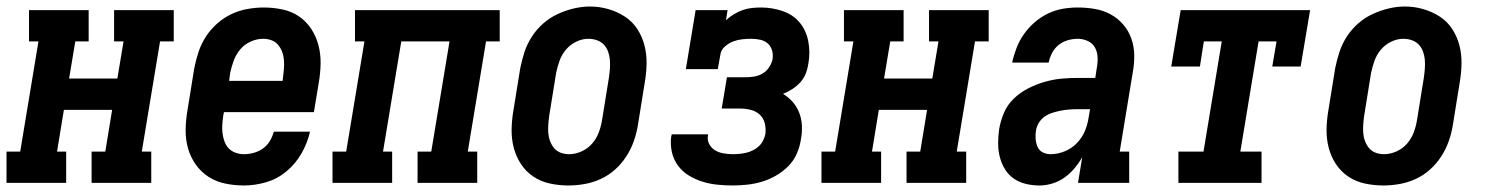

<svg xmlns="http://www.w3.org/2000/svg" viewBox="-39 -561 4559 589"><path d="M-19 0V-96H23L79 -434H50V-530H233V-434H192L173 -320H321L340 -434H311V-530H494V-434H452L396 -96H425V0H242V-96H284L305 -224H157L136 -96H164V0Z M709 8Q680 8 651.5 2Q623 -4 600 -19Q577 -34 561 -57Q545 -80 537.5 -107Q530 -134 530.5 -163.5Q531 -193 536 -222L557 -352Q562 -377 570 -401.5Q578 -426 592.5 -448.5Q607 -471 627.5 -489Q648 -507 671.5 -518Q695 -529 720.5 -533.5Q746 -538 770 -538Q799 -538 827.5 -532Q856 -526 878.5 -510.5Q901 -495 916 -472Q931 -449 938 -422Q945 -395 944.5 -366Q944 -337 939 -308L924 -217H648L646 -207Q644 -193 643 -179.5Q642 -166 643.5 -153Q645 -140 649.5 -127.5Q654 -115 662.5 -106Q671 -97 683.5 -92.5Q696 -88 709 -88Q724 -88 739 -92Q754 -96 767 -105Q780 -114 788.5 -128Q797 -142 801 -157H912Q904 -122 886 -90.5Q868 -59 840 -35.5Q812 -12 777.5 -2Q743 8 709 8ZM664 -313H828L829 -323Q831 -337 832 -350.5Q833 -364 832 -377Q831 -390 826.5 -402Q822 -414 814 -423.5Q806 -433 794 -437.5Q782 -442 768 -442Q749 -442 730 -433.5Q711 -425 698 -409.5Q685 -394 678 -375Q671 -356 667 -337Z M981 0V-96H1023L1079 -434H1050V-530H1494V-434H1452L1396 -96H1425V0H1242V-96H1284L1340 -434H1192L1136 -96H1164V0Z M1705 8Q1676 8 1648 2Q1620 -4 1597 -19.5Q1574 -35 1559 -58Q1544 -81 1537 -108Q1530 -135 1530.5 -164Q1531 -193 1536 -222L1557 -352Q1562 -377 1570 -401.5Q1578 -426 1592.5 -448.5Q1607 -471 1627.5 -489Q1648 -507 1672 -518Q1696 -529 1721 -535Q1746 -541 1771 -541Q1800 -541 1827.5 -533Q1855 -525 1878 -510Q1901 -495 1916 -472Q1931 -449 1938 -422Q1945 -395 1944.5 -366Q1944 -337 1939 -308L1918 -178Q1914 -153 1905.5 -128.5Q1897 -104 1882.5 -81.5Q1868 -59 1848 -41Q1828 -23 1804 -12Q1780 -1 1754.5 3.5Q1729 8 1705 8ZM1707 -88Q1726 -88 1745 -96.5Q1764 -105 1777.5 -120.5Q1791 -136 1798 -155Q1805 -174 1808 -193L1829 -323Q1831 -337 1832 -350.5Q1833 -364 1832 -377Q1831 -390 1826.5 -402.5Q1822 -415 1813.5 -424Q1805 -433 1792.5 -437.5Q1780 -442 1766 -442Q1747 -442 1728.5 -433Q1710 -424 1697 -408.5Q1684 -393 1677.5 -374.5Q1671 -356 1667 -337L1646 -207Q1644 -193 1643 -179.5Q1642 -166 1643 -153Q1644 -140 1648.5 -128Q1653 -116 1661 -106.5Q1669 -97 1681 -92.5Q1693 -88 1707 -88Z M2209 8Q2185 8 2161 5.5Q2137 3 2115 -4Q2093 -11 2073.5 -23Q2054 -35 2040.5 -53.5Q2027 -72 2022 -95Q2017 -118 2020 -142Q2021 -144 2021 -145.5Q2021 -147 2022 -149H2133Q2133 -148 2133 -147.5Q2133 -147 2133 -146Q2130 -132 2136.5 -119.5Q2143 -107 2154.5 -100Q2166 -93 2180.5 -90.5Q2195 -88 2209 -88Q2219 -88 2229.5 -89Q2240 -90 2250.5 -92.5Q2261 -95 2271 -100Q2281 -105 2289 -112.5Q2297 -120 2302 -130Q2307 -140 2309 -150Q2311 -167 2307 -183Q2303 -199 2291.5 -209.5Q2280 -220 2264 -224Q2248 -228 2231 -228H2175L2191 -324H2247Q2260 -324 2273.5 -326Q2287 -328 2299.5 -335Q2312 -342 2320 -354Q2328 -366 2331 -379Q2333 -393 2329.5 -406Q2326 -419 2316.5 -427.5Q2307 -436 2293.5 -439Q2280 -442 2266 -442Q2252 -442 2238 -440.5Q2224 -439 2210.5 -434Q2197 -429 2185 -418.5Q2173 -408 2171 -394L2163 -349H2065L2095 -530H2193L2188 -499Q2199 -509 2212 -517Q2225 -525 2239 -530Q2253 -535 2267.5 -536.5Q2282 -538 2296 -538Q2330 -538 2362 -527Q2394 -516 2414 -492Q2434 -468 2440.5 -434.5Q2447 -401 2441 -367Q2439 -352 2433.5 -337Q2428 -322 2417 -309.5Q2406 -297 2392 -288Q2378 -279 2363 -273Q2380 -263 2393 -248Q2406 -233 2413 -214.5Q2420 -196 2421 -175.5Q2422 -155 2418 -134Q2415 -112 2405.5 -90Q2396 -68 2379 -51Q2362 -34 2341 -22Q2320 -10 2298 -3.5Q2276 3 2253.5 5.5Q2231 8 2209 8Z M2481 0V-96H2523L2579 -434H2550V-530H2733V-434H2692L2673 -320H2821L2840 -434H2811V-530H2994V-434H2952L2896 -96H2925V0H2742V-96H2784L2805 -224H2657L2636 -96H2664V0Z M3150 8Q3128 8 3107.5 3Q3087 -2 3070.5 -13.5Q3054 -25 3043.5 -42.5Q3033 -60 3028 -80Q3023 -100 3023 -121.5Q3023 -143 3026 -164Q3030 -189 3040.5 -214Q3051 -239 3070.5 -258Q3090 -277 3114.5 -289.5Q3139 -302 3164.5 -309.5Q3190 -317 3215 -319.5Q3240 -322 3266 -322H3321L3326 -355Q3329 -371 3328 -387Q3327 -403 3319.5 -416Q3312 -429 3297.5 -435.5Q3283 -442 3267 -442Q3252 -442 3236.5 -437.5Q3221 -433 3208.5 -423Q3196 -413 3188.5 -398.5Q3181 -384 3178 -369H3066Q3071 -392 3079.5 -414Q3088 -436 3102 -456Q3116 -476 3135 -492.5Q3154 -509 3176 -519.5Q3198 -530 3221 -534Q3244 -538 3267 -538Q3294 -538 3320 -533.5Q3346 -529 3368 -517Q3390 -505 3406.5 -486Q3423 -467 3431.5 -443Q3440 -419 3440.5 -392.5Q3441 -366 3436 -339L3396 -96H3425V0H3268L3281 -79Q3271 -61 3257 -44.5Q3243 -28 3226 -16Q3209 -4 3189 2Q3169 8 3150 8ZM3184 -88Q3205 -88 3226.5 -96.5Q3248 -105 3264.5 -122Q3281 -139 3289.5 -160Q3298 -181 3301 -203L3305 -226H3266Q3253 -226 3240.5 -225Q3228 -224 3215 -221.5Q3202 -219 3189.5 -215Q3177 -211 3166 -203.5Q3155 -196 3148 -184.5Q3141 -173 3139 -160Q3137 -147 3138 -134.5Q3139 -122 3144 -110.5Q3149 -99 3160 -93.5Q3171 -88 3184 -88Z M3576 0V-96H3653L3709 -434H3654L3642 -357H3554L3583 -530H3980L3951 -357H3864L3877 -434H3822L3766 -96H3831V0Z M4205 8Q4176 8 4148 2Q4120 -4 4097 -19.5Q4074 -35 4059 -58Q4044 -81 4037 -108Q4030 -135 4030.5 -164Q4031 -193 4036 -222L4057 -352Q4062 -377 4070 -401.5Q4078 -426 4092.5 -448.5Q4107 -471 4127.5 -489Q4148 -507 4172 -518Q4196 -529 4221 -535Q4246 -541 4271 -541Q4300 -541 4327.5 -533Q4355 -525 4378 -510Q4401 -495 4416 -472Q4431 -449 4438 -422Q4445 -395 4444.5 -366Q4444 -337 4439 -308L4418 -178Q4414 -153 4405.5 -128.5Q4397 -104 4382.5 -81.5Q4368 -59 4348 -41Q4328 -23 4304 -12Q4280 -1 4254.5 3.5Q4229 8 4205 8ZM4207 -88Q4226 -88 4245 -96.5Q4264 -105 4277.5 -120.5Q4291 -136 4298 -155Q4305 -174 4308 -193L4329 -323Q4331 -337 4332 -350.5Q4333 -364 4332 -377Q4331 -390 4326.5 -402.5Q4322 -415 4313.5 -424Q4305 -433 4292.5 -437.5Q4280 -442 4266 -442Q4247 -442 4228.5 -433Q4210 -424 4197 -408.5Q4184 -393 4177.5 -374.5Q4171 -356 4167 -337L4146 -207Q4144 -193 4143 -179.5Q4142 -166 4143 -153Q4144 -140 4148.5 -128Q4153 -116 4161 -106.5Q4169 -97 4181 -92.5Q4193 -88 4207 -88Z"/></svg>

Font: Iosevka Slab Oblique
Style: Bold
Weight: 700
Italic angle: -9°
Monospace: yes
Designer: Belleve Invis
Foundry: Belleve Invis
Version: Version 11.1.1; ttfautohint (v1.8.3)